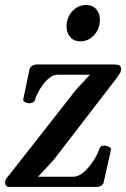

<svg xmlns="http://www.w3.org/2000/svg" viewBox="-23 -741 500 761"><path d="M13.7 0Q5.9 0 1.5 -5.1Q-2.9 -10.3 -2.9 -17.1Q-2.9 -27.3 2.9 -34.7Q8.8 -42 23.4 -60.1L279.8 -387.2L333.5 -444.8H206.1Q189.5 -444.8 174.3 -433.3Q159.2 -421.9 147 -405.3Q134.8 -388.7 126.7 -372.6Q118.7 -356.4 116.7 -347.7Q114.7 -338.4 107.2 -335Q99.6 -331.5 91.8 -331.5Q86.4 -331.5 76.9 -335.7Q67.4 -339.8 69.3 -348.1L93.8 -465.3Q95.7 -474.1 104 -479.5Q112.3 -484.9 119.6 -485.4H431.6Q457 -485.4 457 -468.8Q457 -457.5 451.4 -449.2Q445.8 -440.9 439 -431.2L189.9 -107.4L127.9 -40.5H266.6Q285.2 -40.5 302.5 -53.7Q319.8 -66.9 334.2 -85.4Q348.6 -104 357.9 -121.6Q367.2 -139.2 369.6 -147.9Q374 -164.1 390.1 -164.1Q395.5 -164.1 406.7 -159.9Q418 -155.8 417 -147.5L388.2 -20Q387.2 -10.7 378.7 -5.6Q370.1 -0.5 362.8 0ZM295.9 -577.1Q270 -577.1 255.4 -593.8Q240.7 -610.4 240.7 -635.7Q240.7 -659.7 251 -678.7Q261.2 -697.8 278.8 -709.5Q296.4 -721.2 317.9 -721.2Q343.8 -721.2 358.4 -704.6Q373 -688 373 -662.1Q373 -639.2 362.8 -619.9Q352.5 -600.6 335 -588.9Q317.4 -577.1 295.9 -577.1Z"/></svg>

Font: Gelasio Medium
Style: Italic
Weight: 500
Italic angle: -8.5°
Designer: Eben Sorkin
Foundry: Eben Sorkin
Version: Version 1.008